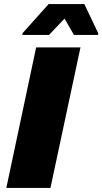

<svg xmlns="http://www.w3.org/2000/svg" viewBox="-20 -920 501 940"><path d="M11 0 157 -688H374L227 0ZM90 -749V-757L218 -900H393L461 -757L460 -749H342L296 -829L220 -749Z"/></svg>

Font: Saira SemiExpanded ExtraBold
Style: Italic
Weight: 800
Width: 6
Italic angle: -12°
Designer: Hector Gatti with collaboration of the Omnibus-Type team
Foundry: Omnibus-Type
Version: Version 1.101